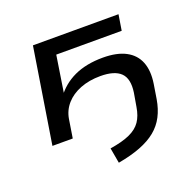

<svg xmlns="http://www.w3.org/2000/svg" viewBox="-120 -618 951 932"><g transform="rotate(-20 355.5 -152.0)"><path d="M340 187 326 108Q390 98 428.5 80.5Q467 63 486.5 34.5Q506 6 513 -38L525 -108Q535 -177 503.5 -208Q472 -239 399 -239Q341 -239 295 -221Q249 -203 220.5 -170.5Q192 -138 185 -95L170 0H65L143 -491H585L572 -410H234L202 -204H190Q230 -261 292.5 -290Q355 -319 441 -319Q513 -319 558.5 -295Q604 -271 622 -225.5Q640 -180 630 -115L618 -40Q610 8 590.5 45.5Q571 83 538 110Q505 137 456 156Q407 175 340 187Z"/></g></svg>

Font: Nunito Sans 10pt Expanded Medium
Style: Italic
Weight: 500
Width: 7
Italic angle: -9°
Designer: Vernon Adams
Foundry: Vernon Adams
Version: Version 3.101;gftools[0.9.27]